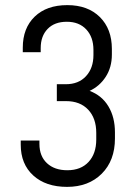

<svg xmlns="http://www.w3.org/2000/svg" viewBox="-20 -720 535 750"><path d="M61 -155V-171H134V-158Q134 -110 163.5 -82.5Q193 -55 243 -55Q296 -55 326 -87.5Q356 -120 356 -175V-201Q356 -258 324.5 -291.5Q293 -325 238 -325H202V-391H237Q287 -391 316 -422.5Q345 -454 345 -505V-525Q345 -575 317 -605Q289 -635 241 -635Q193 -635 166 -607Q139 -579 139 -532V-516H69V-534Q69 -610 115.5 -655Q162 -700 243 -700Q323 -700 370 -653.5Q417 -607 417 -529V-507Q417 -457 393 -420Q369 -383 330 -365Q378 -347 403.5 -304.5Q429 -262 429 -203V-179Q429 -93 377.5 -41.5Q326 10 242 10Q159 10 110 -34.5Q61 -79 61 -155Z"/></svg>

Font: D-DIN
Style: Regular
Weight: 400
Designer: Charles Nix
Foundry: Datto Inc.
Version: Version 1.00